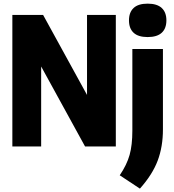

<svg xmlns="http://www.w3.org/2000/svg" viewBox="-20 -824 980 1080"><path d="M469.5 -740H631.5V0H458.5L211.5 -450V0H49.5V-740H222.5L469.5 -290ZM653.5 162Q693.5 103 709 47.5Q724.5 -8 724.5 -89V-548.5H896.5V-96.5Q896.5 1 867 79.5Q837.5 158 767 237ZM705.5 -709.5Q705.5 -754.5 731.5 -779Q757.5 -803.5 810.5 -803.5Q863.5 -803.5 889.8 -779Q916 -754.5 916 -709.5Q916 -664 889.8 -639.8Q863.5 -615.5 810.5 -615.5Q757.5 -615.5 731.5 -639.8Q705.5 -664 705.5 -709.5Z"/></svg>

Font: Encode Sans Condensed ExtraBold
Style: Regular
Weight: 800
Width: 3
Designer: Multiple Designers
Foundry: Impallari Type
Version: Version 2.000